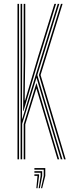

<svg xmlns="http://www.w3.org/2000/svg" viewBox="-20 -820 368 988"><path d="M86 0V-800H94V-516L93 -209.5H95L187.5 -511.5L277 -800H285.2L172 -434L301.2 0H293L167.8 -420.2L94 -182.5V0ZM102 0V-181.2L167.5 -392.8L284.5 0H276.2L167.2 -365.2L110 -180V0ZM70 0V-800H78V0ZM309.8 0 180.2 -434 293.8 -800H302L188.8 -434L318 0ZM99 -249.2 102 -522V-800H110V-528.8L107 -303.2H109L176 -529L260 -800H268.5L182 -520.8L101 -249.2ZM191 148.5 205 85V53H157V45H213V85L197 148.5ZM167 148.5 173 85H157V77H181V85L173 148.5ZM179 148.5 189 85V69H157V61H197V85L185 148.5Z"/></svg>

Font: Big Shoulders Inline Text Thin Thin
Style: Regular
Weight: 250
Version: Version 2.002